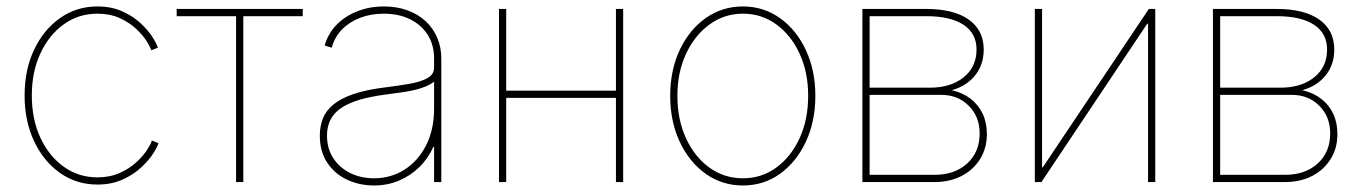

<svg xmlns="http://www.w3.org/2000/svg" viewBox="-20 -567 4245 598"><path d="M283.2 7.8Q218.3 7.8 167 -28.3Q115.7 -64.5 86.2 -127.2Q56.6 -189.9 56.6 -269.5Q56.6 -349.6 86.2 -412.1Q115.7 -474.6 167 -510.7Q218.3 -546.9 283.2 -546.9Q327.1 -546.9 360.8 -531.7Q394.5 -516.6 418.2 -494.4Q441.9 -472.2 455.1 -451.2Q468.3 -430.2 471.7 -418.5L451.2 -410.2Q448.2 -420.4 436.3 -439.5Q424.3 -458.5 403.1 -478Q381.8 -497.6 352.1 -511Q322.3 -524.4 283.2 -524.4Q225.1 -524.4 179 -491.5Q132.8 -458.5 106 -401.1Q79.1 -343.8 79.1 -269.5Q79.1 -195.3 106 -137.7Q132.8 -80.1 179 -47.4Q225.1 -14.6 283.2 -14.6Q322.3 -14.6 352.8 -28.3Q383.3 -42 404.5 -61.5Q425.8 -81.1 438 -100.1Q450.2 -119.1 453.1 -129.4L473.6 -121.1Q470.2 -109.4 456.8 -88.4Q443.4 -67.4 419.4 -45.2Q395.5 -22.9 361.3 -7.6Q327.1 7.8 283.2 7.8Z M715.3 0V-516.6H530.3V-539.1H922.9V-516.6H737.8V0Z M1145 10.7Q1100.1 10.7 1061.5 -7.1Q1022.9 -24.9 999.5 -59.8Q976.1 -94.7 976.1 -145Q976.1 -173.3 985.6 -197.8Q995.1 -222.2 1018.1 -241.2Q1041 -260.3 1081.5 -274.2Q1122.1 -288.1 1184.1 -295.4Q1223.6 -300.3 1257.6 -306.4Q1291.5 -312.5 1311.8 -324Q1332 -335.4 1332 -356.9V-384.8Q1332 -426.8 1312.5 -458Q1293 -489.3 1257.6 -506.8Q1222.2 -524.4 1175.3 -524.4Q1135.3 -524.4 1101.6 -511.5Q1067.9 -498.5 1044.9 -474.9Q1022 -451.2 1013.2 -418.5L991.2 -425.3Q1001.5 -461.9 1027.8 -489.3Q1054.2 -516.6 1092.5 -531.7Q1130.9 -546.9 1175.3 -546.9Q1216.3 -546.9 1249.5 -534.7Q1282.7 -522.5 1306.2 -500.5Q1329.6 -478.5 1342 -449Q1354.5 -419.4 1354.5 -384.8V0H1332V-109.4H1329.6Q1313.5 -73.2 1285.9 -46.4Q1258.3 -19.5 1222.4 -4.4Q1186.5 10.7 1145 10.7ZM1145 -11.7Q1196.8 -11.7 1239.3 -38.3Q1281.7 -64.9 1306.9 -114Q1332 -163.1 1332 -229V-312.5Q1321.8 -304.7 1307.9 -298.6Q1293.9 -292.5 1276.6 -288.1Q1259.3 -283.7 1237.5 -280.3Q1215.8 -276.9 1190.9 -273.9Q1118.2 -265.1 1076.2 -248Q1034.2 -231 1016.4 -205.6Q998.5 -180.2 998.5 -145Q998.5 -104 1018.1 -74.2Q1037.6 -44.4 1070.8 -28.1Q1104 -11.7 1145 -11.7Z M1909.2 -284.7V-262.2H1548.8V-284.7ZM1556.6 -539.1V0H1534.2V-539.1ZM1920.9 -539.1V0H1898.4V-539.1Z M2293.9 10.7Q2229 10.7 2177.7 -25.9Q2126.5 -62.5 2096.9 -125.7Q2067.4 -189 2067.4 -268.6Q2067.4 -348.1 2096.9 -411.1Q2126.5 -474.1 2177.7 -510.5Q2229 -546.9 2293.9 -546.9Q2358.4 -546.9 2409.4 -510.5Q2460.4 -474.1 2490 -410.9Q2519.5 -347.7 2519.5 -268.6Q2519.5 -189 2490 -125.7Q2460.4 -62.5 2409.7 -25.9Q2358.9 10.7 2293.9 10.7ZM2293.9 -11.7Q2352.1 -11.7 2397.9 -45.2Q2443.8 -78.6 2470.5 -136.7Q2497.1 -194.8 2497.1 -268.6Q2497.1 -341.8 2470.5 -399.7Q2443.8 -457.5 2397.9 -491Q2352.1 -524.4 2293.9 -524.4Q2235.8 -524.4 2189.7 -490.7Q2143.6 -457 2116.7 -399.4Q2089.8 -341.8 2089.8 -268.6Q2089.8 -194.8 2116.5 -136.7Q2143.1 -78.6 2189.2 -45.2Q2235.4 -11.7 2293.9 -11.7Z M2666 0V-539.1H2865.2Q2950.2 -539.1 2997.1 -506.1Q3043.9 -473.1 3043.9 -412.6Q3043.9 -365.7 3017.1 -332.3Q2990.2 -298.8 2944.3 -286.1Q2978.5 -278.3 3002.9 -259.5Q3027.3 -240.7 3040.5 -212.9Q3053.7 -185.1 3053.7 -149.4Q3053.7 -105.5 3032.7 -71.8Q3011.7 -38.1 2975.1 -19Q2938.5 0 2890.6 0ZM2688.5 -22.5H2890.6Q2953.6 -22.5 2992.4 -57.9Q3031.2 -93.3 3031.2 -151.4Q3031.2 -203.6 2997.3 -237.5Q2963.4 -271.5 2912.1 -271.5H2688.5ZM2688.5 -293.9H2876Q2941.4 -293.9 2981.4 -326.2Q3021.5 -358.4 3021.5 -412.6Q3021.5 -463.4 2980.7 -490Q2939.9 -516.6 2865.2 -516.6H2688.5Z M3578.1 0H3555.7V-493.2H3553.2L3223.6 0H3203.1V-539.1H3225.6V-45.4H3227.5L3558.1 -539.1H3578.1Z M3757.8 0V-539.1H3957Q4042 -539.1 4088.9 -506.1Q4135.7 -473.1 4135.7 -412.6Q4135.7 -365.7 4108.9 -332.3Q4082 -298.8 4036.1 -286.1Q4070.3 -278.3 4094.7 -259.5Q4119.1 -240.7 4132.3 -212.9Q4145.5 -185.1 4145.5 -149.4Q4145.5 -105.5 4124.5 -71.8Q4103.5 -38.1 4066.9 -19Q4030.3 0 3982.4 0ZM3780.3 -22.5H3982.4Q4045.4 -22.5 4084.2 -57.9Q4123 -93.3 4123 -151.4Q4123 -203.6 4089.1 -237.5Q4055.2 -271.5 4003.9 -271.5H3780.3ZM3780.3 -293.9H3967.8Q4033.2 -293.9 4073.2 -326.2Q4113.3 -358.4 4113.3 -412.6Q4113.3 -463.4 4072.5 -490Q4031.7 -516.6 3957 -516.6H3780.3Z"/></svg>

Font: Inter 18pt Thin
Style: Regular
Weight: 250
Designer: Rasmus Andersson
Foundry: rsms
Version: Version 4.001;git-66647c0bb